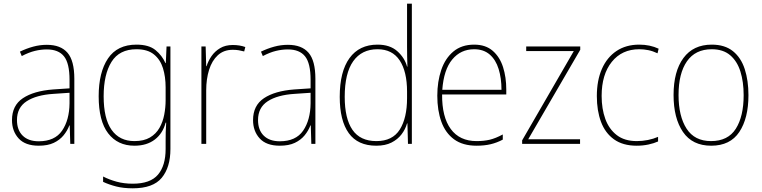

<svg xmlns="http://www.w3.org/2000/svg" viewBox="-20 -780 4133 1041"><path d="M234 -537Q309 -537 346 -494Q383 -451 383 -353V0H361L358 -100H356Q345 -71 324.5 -46Q304 -21 271.5 -5.5Q239 10 190 10Q117 10 81 -29.5Q45 -69 45 -129Q45 -208 104 -247.5Q163 -287 268 -295L357 -301V-347Q357 -437 327 -474.5Q297 -512 234 -512Q202 -512 169 -504Q136 -496 98 -476L88 -500Q123 -517 159.5 -527Q196 -537 234 -537ZM269 -271Q177 -265 124.5 -231Q72 -197 72 -129Q72 -75 103 -44.5Q134 -14 190 -14Q277 -14 316.5 -71.5Q356 -129 357 -220V-277Z M720 -538Q787 -538 823 -508.5Q859 -479 877 -438H879L883 -528H904V28Q904 127 857 184Q810 241 700 241Q649 241 610 231Q571 221 539 206V177Q572 194 612 205Q652 216 700 216Q795 216 836.5 167Q878 118 878 28V-15Q878 -42 878.5 -63.5Q879 -85 881 -115H878Q863 -57 819.5 -23.5Q776 10 709 10Q618 10 566.5 -57Q515 -124 515 -258Q515 -388 565.5 -463Q616 -538 720 -538ZM720 -513Q627 -513 584.5 -444.5Q542 -376 542 -258Q542 -137 585 -76Q628 -15 709 -15Q760 -15 793 -34.5Q826 -54 844.5 -86.5Q863 -119 870.5 -158.5Q878 -198 878 -237V-306Q878 -364 863.5 -410.5Q849 -457 814.5 -485Q780 -513 720 -513Z M1242 -536Q1280 -536 1310 -525L1304 -501Q1289 -505 1274.5 -507.5Q1260 -510 1242 -510Q1193 -510 1161 -480.5Q1129 -451 1113.5 -401Q1098 -351 1098 -290V0H1072V-528H1095L1098 -421H1100Q1109 -450 1127 -476Q1145 -502 1173.5 -519Q1202 -536 1242 -536Z M1541 -537Q1616 -537 1653 -494Q1690 -451 1690 -353V0H1668L1665 -100H1663Q1652 -71 1631.5 -46Q1611 -21 1578.5 -5.5Q1546 10 1497 10Q1424 10 1388 -29.5Q1352 -69 1352 -129Q1352 -208 1411 -247.5Q1470 -287 1575 -295L1664 -301V-347Q1664 -437 1634 -474.5Q1604 -512 1541 -512Q1509 -512 1476 -504Q1443 -496 1405 -476L1395 -500Q1430 -517 1466.5 -527Q1503 -537 1541 -537ZM1576 -271Q1484 -265 1431.5 -231Q1379 -197 1379 -129Q1379 -75 1410 -44.5Q1441 -14 1497 -14Q1584 -14 1623.5 -71.5Q1663 -129 1664 -220V-277Z M2020 10Q1920 10 1871 -58Q1822 -126 1822 -255Q1822 -392 1875 -465Q1928 -538 2027 -538Q2094 -538 2134 -502.5Q2174 -467 2187 -419H2189Q2188 -448 2187.5 -474.5Q2187 -501 2187 -527V-760H2213V0H2192L2189 -111H2187Q2178 -79 2157 -51.5Q2136 -24 2102.5 -7Q2069 10 2020 10ZM2021 -15Q2108 -15 2147.5 -77.5Q2187 -140 2187 -248V-283Q2187 -392 2147 -452.5Q2107 -513 2027 -513Q1941 -513 1895 -448Q1849 -383 1849 -255Q1849 -137 1891 -76Q1933 -15 2021 -15Z M2551 -538Q2613 -538 2651.5 -504.5Q2690 -471 2707.5 -416Q2725 -361 2725 -294V-268H2377Q2376 -146 2424 -80.5Q2472 -15 2564 -15Q2604 -15 2635.5 -22.5Q2667 -30 2706 -51V-23Q2674 -6 2640 2Q2606 10 2564 10Q2489 10 2442 -24.5Q2395 -59 2373 -120Q2351 -181 2351 -261Q2351 -338 2372.5 -401Q2394 -464 2438.5 -501Q2483 -538 2551 -538ZM2551 -513Q2478 -513 2432 -457.5Q2386 -402 2378 -293H2699Q2699 -356 2683.5 -406Q2668 -456 2635 -484.5Q2602 -513 2551 -513Z M3125 0H2811V-19L3091 -503H2833V-528H3126V-510L2844 -25H3125Z M3432 10Q3357 10 3309 -24.5Q3261 -59 3238.5 -119.5Q3216 -180 3216 -259Q3216 -344 3243.5 -406.5Q3271 -469 3322.5 -503.5Q3374 -538 3446 -538Q3504 -538 3551 -516L3545 -491Q3520 -503 3495.5 -508Q3471 -513 3446 -513Q3352 -513 3297 -444.5Q3242 -376 3242 -260Q3242 -190 3262 -135Q3282 -80 3324 -47.5Q3366 -15 3433 -15Q3463 -15 3493 -21Q3523 -27 3548 -38V-13Q3526 -3 3496 3.5Q3466 10 3432 10Z M4038 -264Q4038 -139 3988.5 -64.5Q3939 10 3836 10Q3734 10 3683 -64.5Q3632 -139 3632 -265Q3632 -393 3685.5 -465.5Q3739 -538 3839 -538Q3910 -538 3954 -502.5Q3998 -467 4018 -405Q4038 -343 4038 -264ZM3659 -265Q3659 -150 3702.5 -82.5Q3746 -15 3835 -15Q3927 -15 3969.5 -82Q4012 -149 4012 -264Q4012 -336 3994.5 -392Q3977 -448 3939 -480.5Q3901 -513 3839 -513Q3750 -513 3704.5 -447.5Q3659 -382 3659 -265Z"/></svg>

Font: Noto Sans Bengali SemiCondensed Thin
Style: Regular
Weight: 100
Width: 4
Designer: Joana Ranito - Universal Thirst; Jelle Bosma - Monotype Design Team
Foundry: Universal Thirst ehf.
Version: Version 3.000; ttfautohint (v1.8.4.7-5d5b)